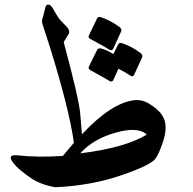

<svg xmlns="http://www.w3.org/2000/svg" viewBox="-20 -764 832 827"><path d="M196.3 -557.1Q166 -652.8 162.6 -661.6Q159.2 -669.9 163.1 -686Q165 -687.5 175.3 -731.4Q177.7 -744.1 188 -744.1Q198.2 -744.6 208 -727.1Q223.1 -700.7 231.4 -688.2Q239.7 -675.8 262.2 -654.3Q284.7 -632.8 275.4 -616.7Q253.9 -583 254.4 -582.5Q319.8 -339.8 325.4 -275.4Q331.1 -210.9 333 -185.5Q460.4 -321.8 559.6 -332.5Q592.3 -335.9 623 -316.9Q677.7 -283.2 689 -245.1Q700.2 -207 681.9 -152.8Q663.6 -98.6 648.9 -79.6Q626 -50.8 498.3 -7.6Q370.6 35.6 218.8 42.5Q156.7 32.2 114.7 3.9Q72.8 -24.4 52.2 -45.4Q-2.4 -101.6 58.1 -94.7Q139.6 -85.4 250.5 -92.3L298.3 -148.9Q279.3 -289.1 196.3 -557.1ZM325.7 -103.5Q515.6 -126.5 612.3 -184.1Q575.7 -219.7 478.8 -192.9Q381.8 -166 325.7 -103.5ZM398.4 -685.1Q402.8 -693.4 414.6 -689.9Q458 -675.3 495.6 -647Q505.4 -638.7 502 -628.9L467.3 -553.2Q461.4 -543 449.7 -551Q438 -559.1 369.1 -596.2Q357.9 -602.5 363.3 -612.3ZM489.3 -573.2Q493.7 -581.5 505.4 -578.1Q548.8 -563.5 585.9 -535.2Q595.7 -526.9 592.3 -517.1L557.6 -441.4Q552.2 -430.7 541.5 -438.2Q530.8 -445.8 490.2 -468.3L467.8 -418.5Q461.9 -408.2 450 -416.3Q438 -424.3 369.6 -461.4Q358.4 -467.8 363.3 -478L398.9 -550.3Q407.7 -566.9 468.3 -531.2Z"/></svg>

Font: Amiri
Style: Bold Slanted
Weight: 700
Italic angle: 9°
Designer: Khaled Hosny
Version: Version 000.107